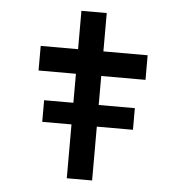

<svg xmlns="http://www.w3.org/2000/svg" viewBox="-50 -730 747 778"><g transform="rotate(5 323.5 -340.5)"><path d="M250 -219V0H353V-219H500V-307H353V-425H533V-525H353V-681H250V-525H98V-425H250V-307H131V-219Z"/></g></svg>

Font: Lexend Peta
Style: Regular
Weight: 400
Designer: Bonnie Shaver-Troup, Thomas Jockin
Foundry: Lexend
Version: Version 1.007